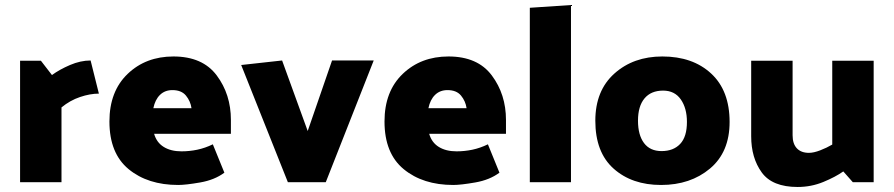

<svg xmlns="http://www.w3.org/2000/svg" viewBox="-20 -726 3562 765"><path d="M341 -485 374 -353Q339 -353 299 -339.5Q259 -326 225 -298V0H60V-484H143L187 -427Q217 -449 259 -467Q301 -485 341 -485Z M671 -501Q787 -501 843.5 -425.5Q900 -350 900 -248V-193H594Q604 -158 632.5 -140.5Q661 -123 703 -123Q735 -123 766 -129.5Q797 -136 828 -151L874 -38Q835 -9 777.5 1Q720 11 690 11Q569 11 492.5 -52Q416 -115 416 -242Q416 -362 488.5 -431.5Q561 -501 671 -501ZM667 -367Q637 -367 617.5 -348Q598 -329 591 -295H743Q739 -323 721 -345Q703 -367 667 -367Z M1127 0 941 -467 1104 -485 1206 -204 1303 -485H1469L1278 0Z M1767 -501Q1883 -501 1939.5 -425.5Q1996 -350 1996 -248V-193H1690Q1700 -158 1728.5 -140.5Q1757 -123 1799 -123Q1831 -123 1862 -129.5Q1893 -136 1924 -151L1970 -38Q1931 -9 1873.5 1Q1816 11 1786 11Q1665 11 1588.5 -52Q1512 -115 1512 -242Q1512 -362 1584.5 -431.5Q1657 -501 1767 -501ZM1763 -367Q1733 -367 1713.5 -348Q1694 -329 1687 -295H1839Q1835 -323 1817 -345Q1799 -367 1763 -367Z M2255 -706V0H2091V-695Z M2619 -501Q2740 -501 2813.5 -433Q2887 -365 2887 -240Q2887 -120 2809 -54.5Q2731 11 2614 11Q2498 11 2425 -54Q2352 -119 2352 -245Q2352 -365 2428 -433Q2504 -501 2619 -501ZM2616 -124Q2663 -124 2690 -152.5Q2717 -181 2717 -240Q2717 -295 2692.5 -330Q2668 -365 2622 -365Q2574 -365 2548 -334Q2522 -303 2522 -245Q2522 -188 2546 -156Q2570 -124 2616 -124Z M3158 19Q3057 19 3015 -39Q2973 -97 2973 -183V-484H3138V-187Q3138 -153 3155 -135Q3172 -117 3203 -117Q3222 -117 3248 -127Q3274 -137 3296 -150V-484H3461V0H3378L3340 -43Q3309 -21 3260.5 -1Q3212 19 3158 19Z"/></svg>

Font: Palanquin Dark SemiBold
Style: Regular
Weight: 600
Designer: Pria Ravichandran
Version: Version 1.001